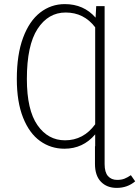

<svg xmlns="http://www.w3.org/2000/svg" viewBox="-20 -714 679 936"><path d="M639 170Q601 202 549 202Q501 202 472 172Q443 142 443 85V-1H444V-59Q385 11 294 11Q228 11 175.5 -26.5Q123 -64 92.5 -140.5Q62 -217 62 -329Q62 -448 92.5 -530Q123 -612 176 -653Q229 -694 296 -694Q388 -694 446 -628L449 -684H490V86Q490 126 506.5 144.5Q523 163 551 163Q572 163 587 157Q602 151 618 140ZM444 -108V-581Q389 -653 300 -653Q215 -653 163 -573Q111 -493 111 -329Q111 -178 162.5 -104Q214 -30 297 -30Q387 -30 444 -108Z"/></svg>

Font: Fira Sans Condensed ExtraLight
Style: Regular
Weight: 275
Width: 3
Designer: Carrois Corporate & Edenspiekermann AG
Foundry: Carrois Corporate GbR & Edenspiekermann AG
Version: Version 4.203